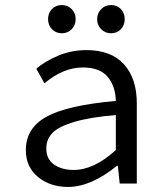

<svg xmlns="http://www.w3.org/2000/svg" viewBox="-20 -718 640 751"><path d="M222.2 -587.9Q198.2 -587.9 183.1 -603.8Q168 -619.6 168 -643.1Q168 -666.5 183.1 -682.4Q198.2 -698.2 222.2 -698.2Q245.1 -698.2 260.5 -682.4Q275.9 -666.5 275.9 -643.1Q275.9 -619.6 260.5 -603.8Q245.1 -587.9 222.2 -587.9ZM414.1 -587.9Q391.1 -587.9 375.5 -604Q359.9 -620.1 359.9 -643.1Q359.9 -666 375.5 -682.1Q391.1 -698.2 414.1 -698.2Q438 -698.2 452.9 -682.4Q467.8 -666.5 467.8 -643.1Q467.8 -619.6 452.9 -603.8Q438 -587.9 414.1 -587.9ZM246.1 13.2Q175.8 13.2 128.4 -25.9Q81.1 -64.9 81.1 -130.9Q81.1 -217.3 162.8 -262Q244.6 -306.6 433.1 -323.2Q431.6 -381.3 400.9 -417.7Q370.1 -454.1 304.2 -454.1Q227.1 -454.1 153.8 -392.1L122.1 -449.2Q156.7 -479 208.3 -500.5Q259.8 -522 317.9 -522Q415 -522 465.1 -466.3Q515.1 -410.6 515.1 -314V0H448.2L440.9 -69.8H438Q335.4 13.2 246.1 13.2ZM268.1 -53.2Q347.2 -53.2 433.1 -130.9V-268.1Q331.5 -259.3 270.5 -241.2Q209.5 -223.1 185.3 -198.2Q161.1 -173.3 161.1 -137.2Q161.1 -95.2 191.7 -74.2Q222.2 -53.2 268.1 -53.2Z"/></svg>

Font: Office Code Pro D
Style: Regular
Weight: 400
Designer: Nathan Rutzky & Paul D. Hunt
Foundry: Adobe Systems Incorporated
Version: Version 1.004;PS 001.004;hotconv 1.0.70;makeotf.lib2.5.58329